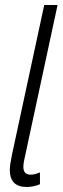

<svg xmlns="http://www.w3.org/2000/svg" viewBox="-20 -734 249 764"><path d="M86 10Q19 10 19 -58Q19 -69 21.5 -85Q24 -101 28 -120L156 -714H209L81 -119Q73 -87 73 -70Q73 -39 101 -39Q111 -39 120.5 -41.5Q130 -44 139 -48V-1Q114 10 86 10Z"/></svg>

Font: Noto Sans ExtraCondensed Light
Style: Italic
Weight: 300
Width: 2
Italic angle: -12°
Designer: Monotype Design Team
Foundry: Monotype Imaging Inc.
Version: Version 2.013; ttfautohint (v1.8.4.7-5d5b)